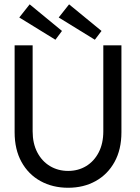

<svg xmlns="http://www.w3.org/2000/svg" viewBox="-20 -874 662 906"><path d="M467.5 -660H553V-250Q553 -168.5 520.5 -109.8Q488 -51 431.2 -19.5Q374.5 12 301.5 12Q228.5 12 171.2 -19.5Q114 -51 81.5 -109.8Q49 -168.5 49 -250V-660H134V-254.5Q134 -197 156 -155Q178 -113 216 -90.2Q254 -67.5 301.5 -67.5Q349 -67.5 386.5 -90.2Q424 -113 445.8 -155Q467.5 -197 467.5 -254.5ZM427.5 -686.5 257 -791.5 306 -853.5 459 -728ZM241.5 -686.5 71 -791.5 120 -853.5 272.5 -728Z"/></svg>

Font: League Spartan Thin
Style: Regular
Weight: 400
Version: Version 2.002